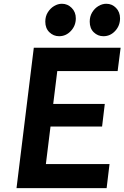

<svg xmlns="http://www.w3.org/2000/svg" viewBox="-20 -974 644 994"><path d="M65.5 0 155 -727H604.5L589 -606H276.5L255.5 -436H522.5L508.5 -319H241.5L217.5 -124.5H547L532 0ZM286 -786.5Q257 -786.5 235.8 -807Q214.5 -827.5 214.5 -862Q214.5 -889.5 227.5 -910.2Q240.5 -931 260.2 -942.8Q280 -954.5 300.5 -954.5Q330 -954.5 351.2 -933Q372.5 -911.5 372.5 -879Q372.5 -841 347 -813.8Q321.5 -786.5 286 -786.5ZM515.5 -786.5Q486.5 -786.5 465.5 -806.8Q444.5 -827 444.5 -862Q444.5 -889 457.2 -910Q470 -931 489.8 -942.8Q509.5 -954.5 530.5 -954.5Q560 -954.5 580.8 -933Q601.5 -911.5 601.5 -879Q601.5 -841 576.2 -813.8Q551 -786.5 515.5 -786.5Z"/></svg>

Font: Spline Sans Mono SemiBold
Style: Italic
Weight: 600
Italic angle: -4°
Monospace: yes
Version: Version 1.004